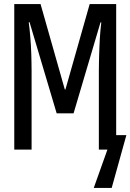

<svg xmlns="http://www.w3.org/2000/svg" viewBox="-20 -734 640 942"><path d="M440 188 507 0H473V-71H600L528 188ZM50 0V-714H179L298 -295H301L420 -714H550V0H465V-387Q465 -407 465.5 -427Q466 -447 466.5 -467.5Q467 -488 468 -508Q469 -528 470 -548Q471 -568 473 -587Q475 -606 477 -624H473L341 -178H258L125 -625H121Q123 -610 125 -592Q127 -574 128.5 -554Q130 -534 131.5 -512.5Q133 -491 133.5 -469.5Q134 -448 134.5 -427Q135 -406 135 -387V0Z"/></svg>

Font: Noto Sans Mono
Style: Regular
Weight: 400
Designer: Monotype Design Team
Foundry: Monotype Imaging Inc.
Version: Version 2.014